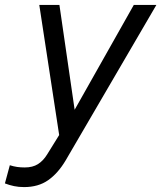

<svg xmlns="http://www.w3.org/2000/svg" viewBox="-33 -544 671 782"><path d="M234 110Q203 162 163 190Q123 218 65 218Q43 218 24 214Q5 210 -13 203L7 129Q23 134 37 136Q51 138 68 138Q100 138 121.5 124.5Q143 111 159 85L208 6L127 -524H209L271 -97L512 -524H604Z"/></svg>

Font: Fragment Mono
Style: Italic
Weight: 400
Italic angle: -12°
Designer: Wei Huang based on Nimbus Sans by URW Studio, based on Helvetica by Max Miedinger.
Foundry: Wei Huang
Version: Version 1.011; ttfautohint (v1.8.4.7-5d5b)